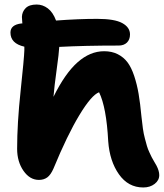

<svg xmlns="http://www.w3.org/2000/svg" viewBox="-20 -764 719 843"><path d="M150.9 25.9Q110.8 25.9 83 -14.2Q55.2 -54.2 55.2 -110.8Q55.2 -222.2 70.6 -365.7Q85.9 -509.3 86.9 -543V-559.1Q25.9 -572.8 25.9 -621.1Q25.9 -655.3 74.2 -661.1H78.1Q76.2 -680.7 76.2 -689.9Q77.1 -712.9 92.8 -728.5Q108.4 -744.1 141.1 -744.1Q167.5 -744.1 189.9 -727.3Q212.4 -710.4 226.1 -673.8Q323.7 -681.2 407.2 -681.2Q482.9 -681.2 516.8 -662.6Q550.8 -644 550.8 -612.8Q550.8 -590.3 537.4 -577.1Q523.9 -564 501 -564Q352.5 -564 240.2 -558.1Q238.8 -530.3 228.8 -458.7Q218.8 -387.2 214.8 -338.9Q265.6 -441.9 320.6 -490.5Q375.5 -539.1 437 -539.1Q471.2 -539.1 496.8 -526.1Q522.5 -513.2 539.6 -490.7Q556.6 -468.3 569.1 -430.9Q581.5 -393.6 588.6 -351.8Q595.7 -310.1 601.1 -252Q604 -223.6 607.4 -199.7Q610.8 -175.8 616.2 -156Q621.6 -136.2 625.2 -123Q628.9 -109.9 636.2 -94.5Q643.6 -79.1 646.2 -73.5Q648.9 -67.9 657.5 -53.5Q666 -39.1 667 -37.1Q679.2 -13.7 679.2 4.9Q679.2 27.8 658.9 43.5Q638.7 59.1 608.9 59.1Q543 59.1 502.2 1.2Q461.4 -56.6 455.1 -144Q447.3 -293 415 -358.9Q381.8 -346.7 328.6 -258.8Q275.4 -170.9 214.8 -23.9Q202.6 3.9 187.5 14.9Q172.4 25.9 150.9 25.9Z"/></svg>

Font: Shantell Sans Irregular Bouncy
Style: Bold
Weight: 700
Designer: Stephen Nixon, Anya Danilova, Shantell Martin
Foundry: Arrow Type
Version: Version 1.006;[9816181b4]